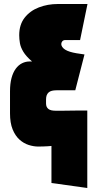

<svg xmlns="http://www.w3.org/2000/svg" viewBox="-20 -722 478 959"><path d="M380 -522 417 -702H269Q218 -702 174 -685Q130 -668 103 -633.5Q76 -599 76 -546Q76 -527 79.5 -506.5Q83 -486 96.5 -463.5Q110 -441 140 -415H128Q108 -415 90 -406Q72 -397 58.5 -378.5Q45 -360 37.5 -332Q30 -304 30 -266V-156Q30 -108 43 -76Q56 -44 77 -25Q98 -6 123 2Q148 10 171 10Q185 10 196.5 9.5Q208 9 218.5 8.5Q229 8 237 7V192L416 217V-170Q397 -170 377 -170Q357 -170 336.5 -169.5Q316 -169 296.5 -169Q277 -169 257 -169Q246 -169 237 -171Q228 -173 222 -177.5Q216 -182 213 -189Q210 -196 210 -205V-225Q210 -237 213 -245.5Q216 -254 222.5 -260Q229 -266 239 -268.5Q249 -271 262 -271H356L402 -450L362 -456Q344 -459 329.5 -463.5Q315 -468 305.5 -474Q296 -480 291 -487.5Q286 -495 286 -502Q286 -509 291 -515.5Q296 -522 307 -522Z"/></svg>

Font: Advent Pro Black
Style: Regular
Weight: 900
Version: Version 3.000